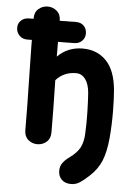

<svg xmlns="http://www.w3.org/2000/svg" viewBox="-71 -779 721 1025"><g transform="rotate(5 289.5 -266.5)"><path d="M349 200Q374 200 395 186.5Q416 173 444 147Q486 109 506 61Q526 13 533 -64Q539 -136 538.5 -204.5Q538 -273 534 -318Q525 -423 476 -474.5Q427 -526 349 -526Q269 -526 214 -471Q213 -537 213 -664Q213 -697 192 -715Q171 -733 143 -733Q115 -733 94 -715Q73 -697 73 -664Q73 -523 77 -350Q81 -179 81 -65Q81 -32 102 -14Q123 4 151 4Q179 4 200 -14Q221 -32 221 -65Q221 -177 217 -345Q259 -392 325 -392Q355 -392 374.5 -366Q394 -340 398 -292Q401 -251 402.5 -190.5Q404 -130 401 -73Q399 -29 383.5 0.5Q368 30 328 59Q302 78 291 95.5Q280 113 280 134Q280 164 298.5 182Q317 200 349 200ZM51 -548 299 -551Q325 -551 341.5 -567Q358 -583 358 -605Q359 -630 343.5 -647Q328 -664 301 -664L46 -661Q21 -660 5 -644Q-11 -628 -10 -605Q-10 -582 7 -564.5Q24 -547 51 -548Z"/></g></svg>

Font: Balsamiq Sans
Style: Bold
Weight: 700
Designer: Michael Angeles
Foundry: Balsamiq SRL
Version: Version 1.020; ttfautohint (v1.8.4.7-5d5b);gftools[0.9.26]